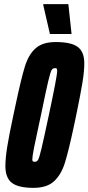

<svg xmlns="http://www.w3.org/2000/svg" viewBox="-20 -899 427 927"><path d="M6 -97Q6 -135 15 -191Q24 -247 44 -340L54 -387Q82 -519 100 -577.5Q118 -636 152 -666Q186 -696 249 -696Q325 -696 356 -672Q387 -648 387 -593Q387 -554 377.5 -497Q368 -440 349 -348L337 -291Q311 -169 293 -112Q275 -55 240.5 -23.5Q206 8 142 8Q68 8 37 -16.5Q6 -41 6 -97ZM216 -344Q235 -433 245.5 -488Q256 -543 256 -557Q256 -566 253.5 -568Q251 -570 245 -570Q234 -570 228.5 -559.5Q223 -549 213 -507.5Q203 -466 178 -344L168 -298Q153 -230 144.5 -186.5Q136 -143 136 -130Q136 -122 138.5 -120Q141 -118 148 -118Q159 -118 164.5 -128.5Q170 -139 180 -180.5Q190 -222 216 -344ZM221 -735 189 -874V-879H310L325 -740V-735Z"/></svg>

Font: Saira Ultra Condensed Black
Style: Italic
Weight: 900
Width: 1
Italic angle: -12°
Designer: Hector Gatti with collaboration of the Omnibus-Type team
Foundry: Omnibus-Type
Version: Version 1.001; ttfautohint (v1.8)